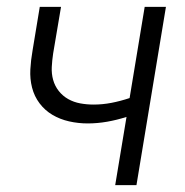

<svg xmlns="http://www.w3.org/2000/svg" viewBox="-20 -540 540 560"><path d="M316 0 349 -199Q321 -190 292.5 -185Q264 -180 236 -180Q208 -180 181.5 -186Q155 -192 133 -205Q111 -218 95.5 -238.5Q80 -259 73.5 -284.5Q67 -310 68.5 -337.5Q70 -365 75 -393L96 -520H158L135 -384Q132 -364 131 -344.5Q130 -325 135 -307Q140 -289 151.5 -274.5Q163 -260 179 -251Q195 -242 214 -238.5Q233 -235 253 -235Q279 -235 305 -240Q331 -245 358 -254L402 -520H464L378 0Z"/></svg>

Font: Iosevka SS18 Light
Style: Italic
Weight: 300
Italic angle: -9°
Monospace: yes
Designer: Belleve Invis
Foundry: Belleve Invis
Version: Version 25.1.1; ttfautohint (v1.8.4)